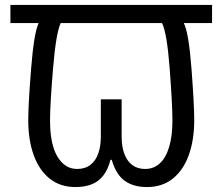

<svg xmlns="http://www.w3.org/2000/svg" viewBox="-20 -734 898 775"><path d="M285 21Q223 21 180.5 -13Q138 -47 116 -108Q94 -169 94 -249Q94 -311 105.5 -456Q117 -601 136 -641H22V-714H836V-641H722Q742 -601 753 -456Q764 -311 764 -249Q764 -169 742 -108Q720 -47 677.5 -13Q635 21 573 21Q518 21 483 -4.5Q448 -30 431 -89H426Q416 -50 397 -25.5Q378 -1 350 10Q322 21 285 21ZM291 -52Q324 -52 345.5 -69Q367 -86 377 -115.5Q387 -145 387 -182V-333H471V-182Q471 -141 482.5 -111.5Q494 -82 515 -67Q536 -52 566 -52Q600 -52 624.5 -74Q649 -96 662.5 -140Q676 -184 676 -248Q676 -311 665 -456Q654 -601 634 -641H225Q206 -601 194 -456Q182 -311 182 -248Q182 -151 212 -101.5Q242 -52 291 -52Z"/></svg>

Font: lgurmukhi25
Style: Book
Weight: 400
Designer: Jelle Bosma - Monotype Design Team
Foundry: Monotype Imaging Inc.
Version: Version 2.003